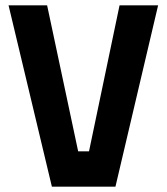

<svg xmlns="http://www.w3.org/2000/svg" viewBox="-20 -703 629 723"><path d="M175.4 0 12.2 -683H157.4L274.3 -133.2H315.2L430.2 -683H575.4L414.7 0Z"/></svg>

Font: Cairo
Style: Regular
Weight: 400
Designer: Mohamed Gaber, Accademia di Belle Arti di Urbino
Foundry: Kief Type Foundry, Accademia di Belle Arti di Urbino
Version: Version 3.120